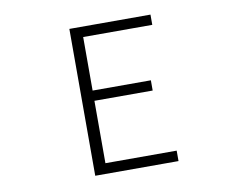

<svg xmlns="http://www.w3.org/2000/svg" viewBox="-79 -833 1158 938"><g transform="rotate(-10 500.0 -364.5)"><path d="M320.3 0V-728.5H722.7V-677.7H379.9V-412.1H668.9V-361.3H379.9V-51.8H733.4V0Z"/></g></svg>

Font: Gen Shin Gothic Monospace Light
Style: Regular
Weight: 300
Designer: [Source Han Sans]
Ryoko NISHIZUKA  (kana & ideographs); Paul D. Hunt (Latin, Greek & Cyrillic); Wenlong ZHANG  (bopomofo
Version: Version 1.002.20150607